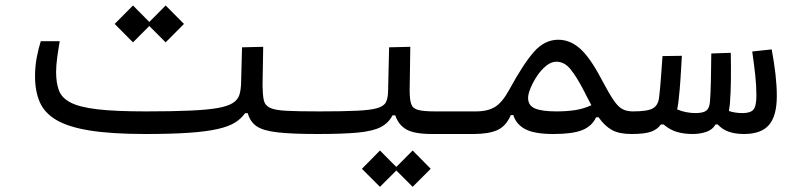

<svg xmlns="http://www.w3.org/2000/svg" viewBox="-20 -498 2970 717"><path d="M522.9 2.4Q397 2.4 316.2 -10.5Q235.4 -23.4 190.7 -49.8Q146 -76.2 128.4 -116.9Q110.8 -157.7 110.8 -213.4Q110.8 -250 117.4 -284.2Q124 -318.4 132.3 -344.2H203.1Q197.8 -314 193.6 -283.2Q189.5 -252.4 189.5 -229Q189.5 -188.5 200 -160.4Q210.4 -132.3 243.7 -115Q276.9 -97.7 344 -89.8Q411.1 -82 524.4 -82Q624.5 -82 689.9 -85Q755.4 -87.9 793.5 -94.7Q831.5 -101.6 850.1 -113.8Q868.7 -126 874.3 -144.8Q879.9 -163.6 880.4 -189.9L883.8 -321.3L962.9 -323.2L960.4 -177.7Q960.9 -143.6 965.1 -124Q969.2 -104.5 988 -95.5Q1006.8 -86.4 1050 -84.2Q1093.3 -82 1172.4 -82Q1187 -82 1193.8 -74Q1200.7 -65.9 1200.7 -45.4Q1200.7 -17.1 1190.7 -7.3Q1180.7 2.4 1166.5 2.4Q1070.3 2.4 1016.6 -3.7Q962.9 -9.8 938.5 -26.4Q914.1 -43 905.3 -75.2H895Q880.9 -54.7 857.2 -40Q833.5 -25.4 792.5 -16.1Q751.5 -6.8 686 -2.2Q620.6 2.4 522.9 2.4ZM598.6 -339.8 537.6 -400.9 476.6 -339.8 408.2 -408.7 476.6 -477.5 537.6 -416 598.6 -477.5 667 -408.7Z M1166 2.4 1171.9 -82Q1260.7 -82 1312.5 -84.5Q1364.3 -86.9 1388.9 -94.2Q1413.6 -101.6 1421.1 -116.2Q1428.7 -130.9 1429.2 -155.8L1433.1 -321.3L1512.2 -323.2L1509.8 -160.6Q1509.8 -127 1515.4 -110.1Q1521 -93.3 1541 -87.6Q1561 -82 1604.5 -82H1757.8Q1793 -82 1793 -44.9Q1793 -17.1 1781.2 -7.3Q1769.5 2.4 1752 2.4H1593.3Q1527.3 2.4 1497.6 -14.6Q1467.8 -31.7 1456.1 -67.4H1445.8Q1431.2 -38.6 1401.9 -23.4Q1372.6 -8.3 1316.7 -2.9Q1260.7 2.4 1166 2.4ZM1521 199.7 1460 138.7 1398.9 199.7 1331.5 132.3 1398.9 64 1460 125.5 1521 64 1588.4 132.3Z M1749 2.4Q1736.8 2.4 1731.4 -8.1Q1726.1 -18.6 1726.1 -43.9Q1726.1 -61 1733.6 -71.5Q1741.2 -82 1757.8 -82Q1801.8 -82 1829.1 -99.1Q1856.4 -116.2 1881.8 -163.1Q1935.1 -260.7 1974.6 -305.2Q2014.2 -349.6 2064.9 -349.6Q2108.4 -349.6 2145.5 -317.1Q2182.6 -284.7 2225.1 -204.1Q2252.4 -152.3 2269.8 -126.2Q2287.1 -100.1 2303.5 -91.1Q2319.8 -82 2343.8 -82Q2361.3 -82 2369.1 -75.9Q2377 -69.8 2377 -43.9Q2377 -12.2 2366.2 -4.9Q2355.5 2.4 2337.9 2.4Q2292 2.4 2264.9 -12.7Q2237.8 -27.8 2215.3 -60.1H2206.1Q2190.9 -26.9 2154.5 -12.2Q2118.2 2.4 2046.9 2.4Q1974.6 2.4 1940.7 -16.1Q1906.7 -34.7 1897 -68.4H1887.7Q1869.6 -26.4 1836.9 -12Q1804.2 2.4 1749 2.4ZM2188.5 -105Q2182.1 -116.7 2175.3 -129.9Q2168.5 -143.1 2161.1 -157.7Q2134.3 -210 2111.1 -238.8Q2087.9 -267.6 2057.6 -267.6Q2038.6 -267.6 2019.8 -252.4Q2001 -237.3 1985.8 -214.6Q1970.7 -191.9 1961.4 -169.4Q1952.1 -147 1952.1 -132.3Q1952.1 -104 1977.8 -93Q2003.4 -82 2058.1 -82Q2095.7 -82 2127 -86.7Q2158.2 -91.3 2188.5 -105Z M2338.4 2.4 2343.8 -82Q2397.9 -82 2418 -93.3Q2438 -104.5 2441.4 -134.8Q2445.3 -167.5 2448 -205.1Q2450.7 -242.7 2454.1 -288.6L2526.4 -289.6Q2523.9 -244.6 2521.2 -203.1Q2518.6 -161.6 2513.7 -120.1Q2511.7 -103 2508.8 -89.4Q2524.9 -82.5 2542.7 -79.1Q2560.5 -75.7 2576.7 -75.7Q2605.5 -75.7 2617.4 -84.7Q2629.4 -93.8 2631.3 -118.7Q2633.8 -150.4 2634.8 -199Q2635.7 -247.6 2636.2 -298.3L2709 -300.8Q2710 -251 2709.5 -200.4Q2709 -149.9 2705.6 -109.4Q2704.1 -96.2 2702.1 -83.5Q2724.6 -75.7 2752.9 -75.7Q2782.7 -75.7 2793.7 -88.9Q2804.7 -102.1 2804.7 -141.6Q2804.7 -179.2 2800.3 -218.5Q2795.9 -257.8 2789.1 -305.7L2861.8 -313.5Q2871.1 -263.7 2876 -220.5Q2880.9 -177.2 2880.9 -139.2Q2880.9 -65.4 2851.8 -31.5Q2822.8 2.4 2758.3 2.4Q2691.4 2.4 2660.6 -33.2H2651.9Q2641.1 -13.7 2617.7 -5.6Q2594.2 2.4 2566.9 2.4Q2533.7 2.4 2507.6 -5.4Q2481.4 -13.2 2458 -33.2H2447.8Q2437 -16.6 2413.8 -7.1Q2390.6 2.4 2338.4 2.4Z"/></svg>

Font: Cascadia Code NF SemiLight
Style: Regular
Weight: 350
Monospace: yes
Designer: Aaron Bell
Foundry: Saja Typeworks
Version: Version 2404.023; ttfautohint (v1.8.4)